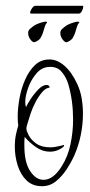

<svg xmlns="http://www.w3.org/2000/svg" viewBox="-20 -607 312 662"><path d="M125 35Q92 35 71.5 15Q51 -5 41 -36.5Q31 -68 31 -103Q31 -124 35 -143Q39 -162 43 -174Q42 -181 41.5 -188.5Q41 -196 41 -204Q41 -233 47 -267Q53 -301 66.5 -332Q80 -363 100.5 -382.5Q121 -402 151 -402Q177 -402 202 -380.5Q227 -359 246 -318Q257 -295 261.5 -268.5Q266 -242 266 -215Q266 -178 258.5 -141.5Q251 -105 237 -73Q227 -50 210.5 -24.5Q194 1 173 18Q152 35 125 35ZM130 13Q164 13 193 -34Q214 -67 223 -109.5Q232 -152 232 -195Q232 -227 228 -257Q224 -287 216 -315Q209 -340 192.5 -359.5Q176 -379 146 -376Q122 -374 104 -352Q86 -330 76.5 -302.5Q67 -275 67 -255Q67 -244 70 -238Q73 -246 85 -264.5Q97 -283 112 -298.5Q127 -314 140 -314Q151 -314 151 -305Q138 -304 125.5 -289.5Q113 -275 102.5 -255Q92 -235 85.5 -215.5Q79 -196 76 -185Q75 -181 73 -175Q71 -169 71 -163Q71 -156 79 -140.5Q87 -125 105 -112Q123 -99 154 -99Q163 -99 173 -101Q183 -103 192 -105L199 -107Q201 -107 201 -105Q201 -102 194.5 -97.5Q188 -93 183 -91Q169 -84 152 -84Q127 -84 104.5 -99.5Q82 -115 65 -135Q64 -127 64 -119.5Q64 -112 64 -105Q64 -47 84 -17Q104 13 130 13ZM101 -462Q94 -459 85.5 -470Q77 -481 77 -493Q77 -502 83.5 -507.5Q90 -513 95 -517Q105 -524 123 -529.5Q141 -535 142 -530Q144 -526 143 -528Q142 -530 138.5 -524.5Q135 -519 128 -494Q125 -485 120 -476.5Q115 -468 101 -462ZM212 -462Q205 -459 196.5 -470Q188 -481 188 -493Q188 -502 194.5 -507.5Q201 -513 206 -517Q216 -524 234 -529.5Q252 -535 253 -530Q255 -526 254 -528Q253 -530 249.5 -524.5Q246 -519 239 -494Q236 -485 231 -476.5Q226 -468 212 -462ZM87 -560Q84 -560 84 -564Q84 -569 90 -578Q96 -587 102 -587H265Q267 -587 267 -584Q267 -578 262.5 -569Q258 -560 251 -560Z"/></svg>

Font: Inspiration
Style: Regular
Weight: 400
Designer: Robert E. Leuschke
Foundry: Robert E. Leuschke
Version: Version 2.010; ttfautohint (v1.8.3)